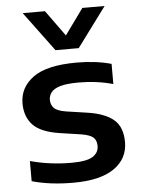

<svg xmlns="http://www.w3.org/2000/svg" viewBox="-56 -852 664 906"><g transform="rotate(-5 275.5 -399.0)"><path d="M254.5 10Q201 10 151.5 4Q102 -2 59 -14.5V-110Q106 -97 155 -90.8Q204 -84.5 253.5 -84.5Q326 -84.5 354.8 -102.8Q383.5 -121 383.5 -153Q383.5 -178.5 368.8 -192.8Q354 -207 312 -214L211 -229Q121.5 -242.5 84.8 -281.5Q48 -320.5 48 -383.5Q48 -459 112.5 -506.2Q177 -553.5 319.5 -553.5Q410 -553.5 483 -533V-437.5Q406.5 -459 320.5 -459Q264 -459 233 -449.8Q202 -440.5 190 -424.5Q178 -408.5 178 -389Q178 -367 192 -351.2Q206 -335.5 247.5 -328.5L349 -313.5Q431 -301.5 472.5 -266.8Q514 -232 514 -160Q514 -81.5 448.5 -35.8Q383 10 254.5 10ZM225 -620.5 86 -808H191.5L280 -685.5L368.5 -808H474L335 -620.5Z"/></g></svg>

Font: Encode Sans Expanded SemiBold
Style: Regular
Weight: 600
Width: 7
Designer: Multiple Designers
Foundry: Impallari Type
Version: Version 3.000; ttfautohint (v1.8.3) -l 8 -r 50 -G 200 -x 14 